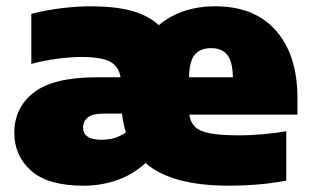

<svg xmlns="http://www.w3.org/2000/svg" viewBox="-20 -579 990 610"><path d="M246 11Q132.5 11 79 -36.5Q25.5 -84 25.5 -157Q25.5 -237.5 88 -285.5Q150.5 -333.5 288 -333.5H363Q357.5 -368.5 329.5 -383.2Q301.5 -398 238.5 -398Q205 -398 161.2 -392.2Q117.5 -386.5 79.5 -376V-535Q128.5 -547.5 177.2 -553.2Q226 -559 270 -559Q344.5 -559 397.5 -544.8Q450.5 -530.5 484.5 -499Q518 -527.5 563.2 -543.2Q608.5 -559 664 -559Q789 -559 857 -481.5Q925 -404 925 -267V-215H581.5Q585 -190.5 599.8 -176Q614.5 -161.5 648.2 -155.2Q682 -149 742 -149Q775.5 -149 814.5 -152.5Q853.5 -156 889.5 -162V-5Q839.5 4 794.8 7.5Q750 11 708.5 11Q524.5 11 442.5 -61Q400.5 -23 350 -6Q299.5 11 246 11ZM650.5 -426Q615.5 -426 598.5 -404.8Q581.5 -383.5 580.5 -333.5H720Q719 -383.5 702 -404.8Q685 -426 650.5 -426ZM302 -135Q324 -135 342.2 -140Q360.5 -145 380 -158.5Q371.5 -185.5 367.5 -218H310.5Q273.5 -218 258.8 -205.8Q244 -193.5 244 -174Q244 -135 302 -135Z"/></svg>

Font: Encode Sans SmExp Black
Style: Regular
Weight: 900
Width: 6
Designer: Multiple Designers
Foundry: Impallari Type
Version: Version 3.002; ttfautohint (v1.8.3) -l 8 -r 50 -G 200 -x 14 